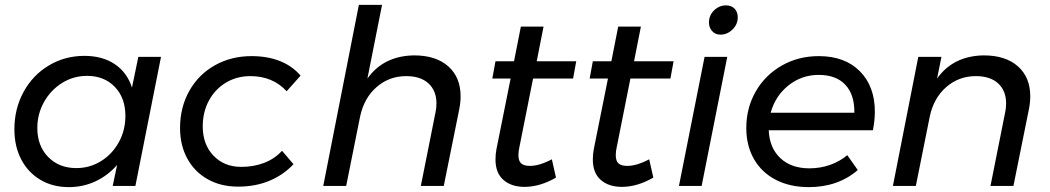

<svg xmlns="http://www.w3.org/2000/svg" viewBox="-20 -762 4302 787"><path d="M39 -232Q39 -316 76.5 -385Q114 -454 180 -493.5Q246 -533 326 -533Q400 -533 450.5 -499Q501 -465 521 -403L547 -529H640L535 0H442L460 -86Q423 -43 372 -19Q321 5 262 5Q196 5 145.5 -25Q95 -55 67 -108.5Q39 -162 39 -232ZM494 -287Q494 -361 450.5 -406Q407 -451 337 -451Q281 -451 234.5 -422Q188 -393 160.5 -344Q133 -295 133 -237Q133 -164 177.5 -118.5Q222 -73 293 -73Q348 -73 394 -101.5Q440 -130 467 -179Q494 -228 494 -287Z M718 -237Q718 -322 756 -389.5Q794 -457 861 -494.5Q928 -532 1011 -532Q1077 -532 1128 -511.5Q1179 -491 1212 -452L1155 -388Q1098 -450 1006 -450Q951 -450 906.5 -423.5Q862 -397 836.5 -350Q811 -303 811 -244Q811 -170 855 -124Q899 -78 969 -78Q1020 -78 1063 -94.5Q1106 -111 1136 -144L1183 -89Q1142 -45 1084.5 -21Q1027 3 956 3Q885 3 831 -27.5Q777 -58 747.5 -112.5Q718 -167 718 -237Z M1868 -367Q1868 -341 1862 -312L1799 0H1705L1765 -301Q1769 -318 1769 -338Q1769 -390 1736.5 -420Q1704 -450 1645 -450Q1575 -450 1523.5 -405Q1472 -360 1456 -284L1399 0H1305L1451 -742H1546L1486 -440Q1552 -533 1677 -535Q1767 -535 1817.5 -490Q1868 -445 1868 -367Z M2109 -159Q2105 -142 2105 -126Q2105 -102 2116.5 -92Q2128 -82 2152 -82Q2191 -82 2242 -109L2259 -34Q2193 4 2130 4Q2076 4 2043.5 -24.5Q2011 -53 2011 -108Q2011 -131 2015 -151L2073 -440H1998L2011 -511H2087L2115 -653H2208L2180 -511H2342L2329 -440H2165Z M2508 -159Q2504 -142 2504 -126Q2504 -102 2515.5 -92Q2527 -82 2551 -82Q2590 -82 2641 -109L2658 -34Q2592 4 2529 4Q2475 4 2442.5 -24.5Q2410 -53 2410 -108Q2410 -131 2414 -151L2472 -440H2397L2410 -511H2486L2514 -653H2607L2579 -511H2741L2728 -440H2564Z M3004 -691Q3004 -662 2982.5 -641Q2961 -620 2933 -620Q2912 -620 2899 -634.5Q2886 -649 2886 -670Q2886 -699 2907 -719.5Q2928 -740 2956 -740Q2978 -740 2991 -726.5Q3004 -713 3004 -691ZM2961 -529 2856 0H2763L2868 -529Z M3566 -304Q3566 -270 3558 -228H3131Q3134 -156 3178.5 -114Q3223 -72 3298 -72Q3342 -72 3382 -86Q3422 -100 3453 -126L3496 -65Q3415 5 3295 5Q3218 5 3160 -25Q3102 -55 3070.5 -110Q3039 -165 3039 -237Q3039 -320 3078 -387.5Q3117 -455 3185 -493.5Q3253 -532 3336 -532Q3443 -532 3504.5 -470Q3566 -408 3566 -304ZM3336 -455Q3266 -455 3212 -412Q3158 -369 3139 -300H3482Q3483 -374 3445 -414.5Q3407 -455 3336 -455Z M4203 -367Q4203 -341 4197 -312L4134 0H4040L4100 -301Q4104 -318 4104 -338Q4104 -390 4071.5 -420Q4039 -450 3980 -450Q3910 -450 3858.5 -405Q3807 -360 3791 -284L3734 0H3640L3744 -529H3839L3821 -440Q3887 -533 4012 -535Q4102 -535 4152.5 -490Q4203 -445 4203 -367Z"/></svg>

Font: TypoPRO Montserrat
Style: Italic
Weight: 400
Italic angle: -11.3°
Designer: Julieta Ulanovsky
Foundry: Julieta Ulanovsky
Version: Version 6.001